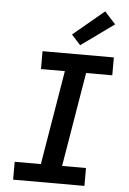

<svg xmlns="http://www.w3.org/2000/svg" viewBox="-64 -1035 727 1081"><g transform="rotate(5 300.0 -494.5)"><path d="M52 0V-101H200L289 -634H154V-735H557V-634H409L320 -101H455V0ZM362 -787 311 -843 486 -989 548 -921Z"/></g></svg>

Font: Iosevka SS04 Extended Oblique
Style: Bold
Weight: 700
Width: 7
Italic angle: -9°
Monospace: yes
Designer: Belleve Invis
Foundry: Belleve Invis
Version: Version 19.0.0; ttfautohint (v1.8.4)